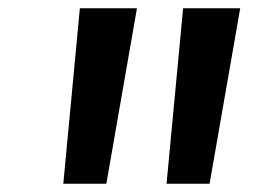

<svg xmlns="http://www.w3.org/2000/svg" viewBox="-20 -798 640 464"><path d="M133 -354 173 -778H311L237 -354ZM382.5 -354 422.5 -778H560.5L486.5 -354Z"/></svg>

Font: Spline Sans Mono
Style: Bold Italic
Weight: 700
Italic angle: -4°
Monospace: yes
Version: Version 1.004